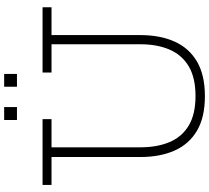

<svg xmlns="http://www.w3.org/2000/svg" viewBox="-60 -912 981 900"><g transform="rotate(-90 430.0 -461.5)"><path d="M540.5 -752H846.5V-710H716V-293.5Q716 -201 685.5 -133Q655 -65 591.8 -28Q528.5 9 429.5 9Q331 9 268 -28Q205 -65 174.8 -133Q144.5 -201 144.5 -293.5V-710H13.5V-752H322V-710H190V-293.5Q190 -214 214.8 -156Q239.5 -98 292.5 -66.5Q345.5 -35 430.5 -35Q515.5 -35 569 -66.5Q622.5 -98 647.8 -156.2Q673 -214.5 673 -293.5V-710H540.5ZM318 -932H378.5V-872H318ZM474 -932H534V-872H474Z"/></g></svg>

Font: Hepta Slab Light
Style: Regular
Weight: 300
Designer: Michael LaGattuta
Foundry: Michael LaGattuta
Version: Version 1.102